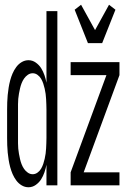

<svg xmlns="http://www.w3.org/2000/svg" viewBox="-20 -782 540 810"><path d="M100 8Q85 8 71.5 0Q58 -8 48.5 -21Q39 -34 33 -48Q27 -62 23 -77Q19 -92 16.5 -107.5Q14 -123 12.5 -138.5Q11 -154 10.5 -169.5Q10 -185 10 -200V-320Q10 -335 10.5 -350.5Q11 -366 12.5 -381.5Q14 -397 16.5 -412.5Q19 -428 23 -443Q27 -458 33 -472Q39 -486 48.5 -499Q58 -512 71.5 -520Q85 -528 100 -528Q117 -528 131 -518Q145 -508 153.5 -494.5Q162 -481 167.5 -465Q173 -449 176 -433V-735H222V0H176V-87Q173 -71 167.5 -55Q162 -39 153.5 -25.5Q145 -12 131 -2Q117 8 100 8ZM118 -47Q129 -47 138.5 -54Q148 -61 153.5 -70.5Q159 -80 162.5 -90.5Q166 -101 168.5 -112Q171 -123 172.5 -134Q174 -145 174.5 -156Q175 -167 175.5 -178Q176 -189 176 -200V-320Q176 -331 175.5 -342Q175 -353 174.5 -364Q174 -375 172.5 -386Q171 -397 168.5 -408Q166 -419 162.5 -429.5Q159 -440 153.5 -449.5Q148 -459 138.5 -466Q129 -473 118 -473Q107 -473 97.5 -466.5Q88 -460 81.5 -450.5Q75 -441 71 -430.5Q67 -420 64.5 -409Q62 -398 60 -387Q58 -376 57 -365Q56 -354 56 -342.5Q56 -331 56 -320V-200Q56 -189 56 -177.5Q56 -166 57 -155Q58 -144 60 -133Q62 -122 64.5 -111Q67 -100 71 -89.5Q75 -79 81.5 -69.5Q88 -60 97.5 -53.5Q107 -47 118 -47ZM351 -600 295 -741 322 -762 381 -655 440 -762 467 -741 411 -600ZM278 0V-55L429 -465H278V-520H484V-465L333 -55H484V0Z"/></svg>

Font: Iosevka Custom Light
Style: Regular
Weight: 300
Monospace: yes
Designer: Belleve Invis
Foundry: Belleve Invis
Version: Version 27.3.5